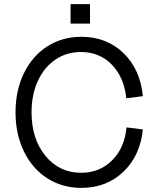

<svg xmlns="http://www.w3.org/2000/svg" viewBox="-20 -894 778 930"><path d="M374 16.1Q281.7 16.1 209 -30.5Q136.2 -77.1 95.7 -160.9Q55.2 -244.6 55.2 -350.1Q55.2 -455.6 95.7 -539.1Q136.2 -622.6 209 -669.2Q281.7 -715.8 374 -715.8Q496.1 -715.8 577.9 -637Q659.7 -558.1 671.9 -428.2L591.8 -418Q580.6 -521 521 -581.5Q461.4 -642.1 372.1 -642.1Q302.7 -642.1 248.3 -605.2Q193.8 -568.4 163.3 -501.7Q132.8 -435.1 132.8 -350.1Q132.8 -221.2 200 -139.2Q267.1 -57.1 373 -57.1Q462.9 -57.1 523.2 -117.4Q583.5 -177.7 592.8 -276.9L671.9 -267.1Q659.2 -139.6 577.4 -61.8Q495.6 16.1 374 16.1ZM321.8 -779.8V-874H416V-779.8Z"/></svg>

Font: Uncut Sans
Style: Regular
Weight: 400
Designer: Kasper Nordkvist
Foundry: UNCUT.wtf
Version: Version 1.304;Glyphs 3.2 (3246)